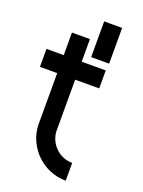

<svg xmlns="http://www.w3.org/2000/svg" viewBox="-139 -791 638 858"><g transform="rotate(20 179.5 -362.0)"><path d="M285.6 2.4Q245.1 2 209.5 -12.9Q173.8 -27.8 146.7 -54Q119.6 -80.1 103.3 -115Q86.9 -149.9 85.4 -189.9V-436.5H3.4V-522H85.4V-629.4H170.9V-522H285.2V-436.5H170.9V-189.9Q172.4 -167.5 181.9 -147.9Q191.4 -128.4 206.8 -113.8Q222.2 -99.1 242.4 -90.8Q262.7 -82.5 285.6 -82.5ZM203.6 -555.7V-725.6H289.1V-555.7Z"/></g></svg>

Font: Proletarsk
Style: Regular
Weight: 400
Designer: Peter Wiegel, original typeface by Carl Albert Fahrenwaldt 1901
Foundry: Peter Wiegel
Version: Version 1.000 2010 initial release